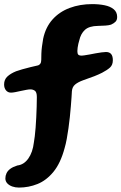

<svg xmlns="http://www.w3.org/2000/svg" viewBox="-26 -660 577 912"><path d="M64 231Q47 231 32.2 225.8Q17.5 220.5 8.5 210.8Q-0.5 201 -0.5 187.5Q-0.5 174.5 5 162.8Q10.5 151 23 141.8Q35.5 132.5 56.5 126Q87.5 122.5 108.5 93Q129.5 63.5 135 16Q137 5.5 139.2 -12.8Q141.5 -31 143.2 -54Q145 -77 146.2 -102.2Q147.5 -127.5 148.2 -152.5Q149 -177.5 149 -199Q149 -222 139.8 -228.8Q130.5 -235.5 118.5 -235.5Q111 -235.5 98.8 -233.2Q86.5 -231 73 -228Q59.5 -225 47 -222.5Q34.5 -220 26 -220Q11.5 -220 2.5 -230.8Q-6.5 -241.5 -6.5 -259Q-6.5 -282 9 -296.5Q24.5 -311 50.5 -321.5Q61 -325.5 79.8 -330.8Q98.5 -336 119.2 -341.2Q140 -346.5 155 -349.5Q160.5 -351 165.2 -357.2Q170 -363.5 170 -376Q170 -389.5 170.5 -405Q171 -420.5 173.2 -438.2Q175.5 -456 179 -476Q190.5 -530.5 223.2 -567.2Q256 -604 304.8 -622.2Q353.5 -640.5 412 -640.5Q444 -640.5 471 -635Q498 -629.5 514.2 -616Q530.5 -602.5 530.5 -579.5Q530.5 -565 522.8 -557Q515 -549 501.5 -543Q491 -539.5 474.8 -538.5Q458.5 -537.5 439.5 -537Q397.5 -536.5 377.5 -518.2Q357.5 -500 350.5 -468Q348.5 -461.5 346.2 -452.2Q344 -443 342.8 -433.8Q341.5 -424.5 341.5 -417.5Q341.5 -406 345.2 -401.2Q349 -396.5 357.5 -396Q363 -395.5 374 -397Q385 -398.5 399.5 -401.2Q414 -404 428.8 -406.8Q443.5 -409.5 456.5 -411.2Q469.5 -413 477.5 -413Q494 -413 502 -403.2Q510 -393.5 510 -374Q510 -351.5 496.5 -339.2Q483 -327 459 -314.5Q443.5 -306.5 422 -298Q400.5 -289.5 369.5 -279Q344.5 -270 330.8 -258.5Q317 -247 315.5 -226.5Q315 -216.5 313.8 -197.8Q312.5 -179 310.5 -155Q308.5 -131 305.8 -104.2Q303 -77.5 299.2 -50.8Q295.5 -24 291 0.2Q286.5 24.5 281 43Q262 114.5 228.2 155.8Q194.5 197 152.2 214Q110 231 64 231Z"/></svg>

Font: Gluten SemiBold
Style: Regular
Weight: 600
Designer: Tyler Finck
Foundry: Etcetera Type Company
Version: Version 1.300